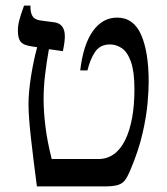

<svg xmlns="http://www.w3.org/2000/svg" viewBox="-20 -667 596 687"><path d="M112 0Q99 -99 90.5 -175Q82 -251 82 -294Q82 -337 91 -394Q100 -451 113 -498L88 -502Q63 -506 53.5 -518Q44 -530 44 -558Q44 -575 49 -594.5Q54 -614 66 -647H89V-642Q89 -621 96.5 -609Q104 -597 123 -594L176 -587Q212 -581 212 -537Q212 -528 210.5 -515.5Q209 -503 205 -484L155 -491Q147 -447 141.5 -401Q136 -355 136 -312Q136 -269 142.5 -215Q149 -161 165 -98H332Q394 -98 428 -166Q461 -234 461 -348Q461 -411 448.5 -446Q436 -481 416 -494.5Q396 -508 374 -508Q338 -508 320 -481Q302 -454 293 -415H267Q278 -508 312.5 -556Q347 -604 399 -604Q458 -604 485 -542.5Q512 -481 512 -374Q512 -345 508 -298Q504 -251 490 -189.5Q476 -128 445 -55Q436 -34 427 -22Q418 -10 401.5 -5Q385 0 353 0Z"/></svg>

Font: Noto Serif Hebrew SemiCondensed
Style: Regular
Weight: 400
Width: 4
Designer: Monotype Design Team
Foundry: Monotype Imaging Inc.
Version: Version 2.004; ttfautohint (v1.8.4.7-5d5b)